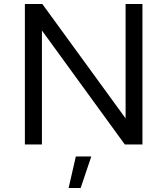

<svg xmlns="http://www.w3.org/2000/svg" viewBox="-20 -720 834 957"><path d="M606 -700V-130L191 -700H104V0H189V-568L602 0H690V-700ZM322 217H382L435 60H358Z"/></svg>

Font: Juman Normal
Style: Regular
Weight: 300
Designer: Bandar Raffah (Arabic) Julieta Ulanovsky (Latin)
Foundry: Caramella
Version: Version 5.022;PS 005.022;hotconv 1.0.88;makeotf.lib2.5.64775